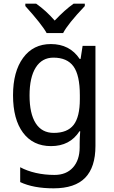

<svg xmlns="http://www.w3.org/2000/svg" viewBox="-20 -786 619 1046"><path d="M414 -465H419L430 -536H500V9Q500 125 444 182.5Q388 240 272 240Q162 240 90 206V125Q127 145 175 156Q223 167 277 167Q341 167 377.5 126.5Q414 86 414 16V-5Q414 -35 417 -71H413Q361 10 258 10Q160 10 105.5 -63Q51 -136 51 -267Q51 -396 106 -471Q161 -546 257 -546Q360 -546 414 -465ZM141 -266Q141 -167 174.5 -114.5Q208 -62 273 -62Q347 -62 381 -105.5Q415 -149 415 -246V-267Q415 -376 380.5 -424Q346 -472 271 -472Q209 -472 175 -418.5Q141 -365 141 -266ZM442 -753Q349 -655 324 -606H234Q209 -652 118 -753V-766H177Q231 -728 278 -674Q334 -733 381 -766H442Z"/></svg>

Font: Noto Sans Display
Style: Regular
Weight: 400
Designer: Monotype Design team
Foundry: Monotype Imaging Inc.
Version: Version 1.000